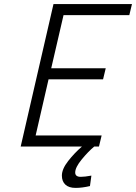

<svg xmlns="http://www.w3.org/2000/svg" viewBox="-20 -715 664 937"><path d="M290 -641 230 -382H496L483 -328H217L154 -54H476L463 0H440Q410 25 378.5 63.5Q347 102 347 127Q347 148 374 148Q394 148 426 142L419 193Q381 202 349 202Q316 202 299 186Q282 170 282 142Q282 110 312.5 71Q343 32 380 0H81L241 -695H624L611 -641Z"/></svg>

Font: Cairo Light
Style: Italic
Weight: 300
Italic angle: -13°
Designer: Mohamed Gaber, Accademia di Belle Arti di Urbino and others
Foundry: Kief Type Foundry, Accademia di Belle Arti di Urbino and others
Version: Version 3.011